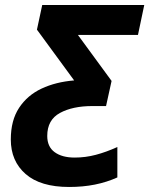

<svg xmlns="http://www.w3.org/2000/svg" viewBox="-20 -734 594 764"><path d="M255 10Q141 10 82 -41.5Q23 -93 23 -179Q23 -255 56 -305Q89 -355 145.5 -381.5Q202 -408 275 -414L127 -616L148 -714H554L529 -595H290L424 -412L402 -312H348Q269 -312 218.5 -284.5Q168 -257 168 -193Q168 -150 197.5 -128.5Q227 -107 277 -107Q320 -107 361.5 -118Q403 -129 447 -149V-28Q405 -9 357.5 0.5Q310 10 255 10Z"/></svg>

Font: Noto Sans SemiCondensed
Style: Bold Italic
Weight: 700
Width: 4
Italic angle: -12°
Designer: Monotype Design Team
Foundry: Monotype Imaging Inc.
Version: Version 2.013; ttfautohint (v1.8.4.7-5d5b)